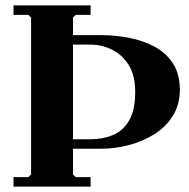

<svg xmlns="http://www.w3.org/2000/svg" viewBox="-20 -690 700 710"><path d="M30 0V-35H85L95 -45V-625L85 -635H30V-670H315V-635H260L250 -625V-549L205 -560H355Q409 -560 460.5 -549.5Q512 -539 554 -516Q596 -493 620.5 -454Q645 -415 645 -358Q645 -303 619 -261.5Q593 -220 550.5 -193.5Q508 -167 456.5 -153.5Q405 -140 355 -140H205L250 -149V-45L260 -35H315V0ZM250 -165 205 -175H315Q359 -175 396.5 -190Q434 -205 457 -243.5Q480 -282 480 -350Q480 -410 456.5 -448.5Q433 -487 395 -506Q357 -525 315 -525H205L250 -539Z"/></svg>

Font: Brygada 1918
Style: Bold
Weight: 700
Designer: Mateusz Machalski | Borys Kosmynka | Przemek Hoffer
Foundry: NIEPODLEGLA 2018
Version: Version 3.006